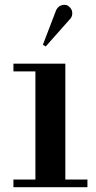

<svg xmlns="http://www.w3.org/2000/svg" viewBox="-20 -782 403 802"><path d="M36.1 0V-32.2H127.9V-483.9H36.1V-516.1H252.9V-32.2H345.2V0ZM159.2 -595.2 214.8 -740.2Q224.1 -758.3 241.7 -761.2Q259.3 -764.2 269 -753.9Q280.3 -744.6 281.7 -730.5Q283.2 -716.3 274.9 -705.1L170.9 -587.9Z"/></svg>

Font: Fin Serif Display
Style: Italic
Weight: 400
Designer: J. Blake Harris
Version: Version 1.006;FEAKit 1.0